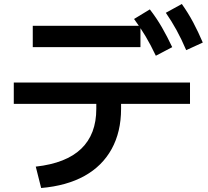

<svg xmlns="http://www.w3.org/2000/svg" viewBox="-20 -875 1040 961"><path d="M159 -41Q311 -58 386.5 -130.5Q462 -203 462 -330V-355H49V-462H931V-355H586V-330Q586 -215 539 -129.5Q492 -44 403 5.5Q314 55 186 66ZM144 -639V-746H683V-639ZM760 -596Q734 -651 708 -694.5Q682 -738 651 -780L730 -828Q764 -784 790.5 -738Q817 -692 842 -639ZM912 -624Q888 -680 863.5 -724.5Q839 -769 810 -811L890 -855Q922 -810 947 -763Q972 -716 995 -662Z"/></svg>

Font: M PLUS 1 Code SemiBold
Style: Regular
Weight: 600
Designer: Coji Morishita
Foundry: UNDERFOREST DESIGN
Version: Version 1.005